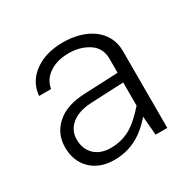

<svg xmlns="http://www.w3.org/2000/svg" viewBox="-118 -630 775 763"><g transform="rotate(-30 269.5 -248.5)"><path d="M446.3 -353C446.3 -448.7 361.8 -502 256.8 -502C203.6 -502 160.2 -489.7 126 -464.8C91.3 -439.9 72.3 -406.2 68.4 -364.7H123.5C127.9 -391.6 142.1 -413.1 166 -429.2C189.9 -445.3 219.2 -453.1 254.4 -453.1C289.6 -453.1 320.3 -444.8 346.2 -427.7C372.1 -410.6 384.8 -385.7 384.8 -353V-288.6L228.5 -281.7C173.3 -279.3 130.9 -265.1 101.1 -238.3C70.8 -211.4 55.7 -177.2 55.7 -135.7C55.7 -93.8 68.8 -59.6 95.2 -33.7C121.6 -7.8 157.2 5.4 201.7 5.4C271.5 5.4 331.1 -22.9 385.3 -86.9L392.6 0H446.3ZM111.3 -139.6C111.3 -194.3 155.3 -233.4 233.9 -237.3L384.8 -244.1V-137.7C355 -103.5 327.1 -79.1 301.3 -64.9C275.4 -50.3 245.6 -43 211.9 -43C149.4 -43 111.3 -82.5 111.3 -139.6Z"/></g></svg>

Font: Estedad Light
Style: Regular
Weight: 300
Designer: Amin Abedi
Version: Version 7.3